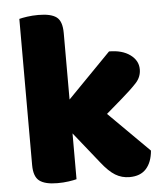

<svg xmlns="http://www.w3.org/2000/svg" viewBox="-50 -706 655 759"><g transform="rotate(-5 277.5 -326.0)"><path d="M295 -186 171 -263 396 -493Q448 -493 479.5 -470Q511 -447 511 -412Q511 -382 490 -359Q469 -336 425 -298ZM179 -239 316 -298 527 -88Q523 -42 500 -16.5Q477 9 434 9Q403 9 377.5 -6.5Q352 -22 323 -59ZM54 -264H224V-1Q213 2 192.5 5Q172 8 148 8Q99 8 76.5 -9Q54 -26 54 -72ZM224 -175H54V-652Q65 -655 85.5 -658Q106 -661 130 -661Q180 -661 202 -644.5Q224 -628 224 -581Z"/></g></svg>

Font: Baloo Tamma 2 ExtraBold
Style: Regular
Weight: 800
Designer: Divya Kowshik, Shuchita Grover and Ek Type
Foundry: Ek Type
Version: Version 1.700